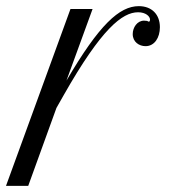

<svg xmlns="http://www.w3.org/2000/svg" viewBox="-126 -608 601 628"><path d="M364.7 -543.9C364.7 -540 363.3 -537.1 360.8 -537.1C359.4 -537.1 356.9 -538.6 355.5 -539.6C353 -540 348.6 -540.5 345.2 -540.5C322.8 -540.5 308.1 -518.1 308.1 -496.6C308.1 -470.7 329.1 -457 350.1 -457C379.4 -457 397 -484.9 397 -519C397 -560.1 371.1 -587.9 328.1 -587.9C264.6 -587.9 198.7 -527.8 91.3 -344.2L176.8 -578.6H104.5L-106.4 0H-33.7L58.6 -254.9L83 -297.9C205.6 -513.7 273.9 -567.9 325.7 -567.9C351.1 -567.9 364.7 -554.2 364.7 -543.9Z"/></svg>

Font: Petit Formal Script
Style: Regular
Weight: 400
Designer: Pablo Impallari, Brenda Gallo, Rodrigo Fuenzalida
Foundry: Pablo Impallari, Brenda Gallo, Rodrigo Fuenzalida
Version: Version 1.001